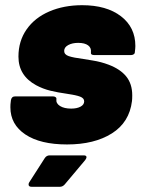

<svg xmlns="http://www.w3.org/2000/svg" viewBox="-20 -548 542 739"><path d="M20 -135Q20 -147 21 -153L22 -162Q23 -169 27 -173Q31 -177 38 -177H184Q190 -177 194 -174Q198 -171 197 -166Q195 -150 211 -140Q227 -130 254 -130Q276 -130 290 -137.5Q304 -145 304 -158Q304 -170 288.5 -176Q273 -182 238 -187Q202 -192 173.5 -199Q145 -206 119 -220Q51 -257 51 -330Q51 -390 82.5 -435Q114 -480 170 -504Q226 -528 296 -528Q390 -528 445.5 -485.5Q501 -443 501 -371Q501 -363 499 -347Q499 -342 494.5 -339Q490 -336 484 -336H343Q328 -336 330 -347Q332 -364 319 -373.5Q306 -383 281 -383Q258 -383 242.5 -374.5Q227 -366 227 -352Q227 -338 244.5 -332Q262 -326 301 -321Q306 -320 337.5 -315Q369 -310 398 -299Q443 -282 466 -253.5Q489 -225 489 -181Q489 -167 488 -159Q478 -77 410.5 -34.5Q343 8 238 8Q135 8 77.5 -30.5Q20 -69 20 -135ZM90 162Q90 157 93 153L152 61Q159 50 171 50H302Q313 50 313 57Q313 61 308 68L229 162Q221 171 210 171H102Q90 171 90 162Z"/></svg>

Font: Barlow Black
Style: Italic
Weight: 900
Italic angle: -7°
Designer: Jeremy Tribby
Foundry: Tribby Type
Version: Version 1.408